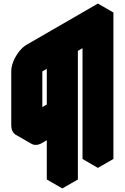

<svg xmlns="http://www.w3.org/2000/svg" viewBox="-20 -1000 698 1075"><path d="M242 -215 217 -200Q182 -180 156 -195Q130 -210 130 -250V-550Q130 -577 142 -606.5Q154 -636 174 -661.5Q194 -687 217 -700L615 -930V-110L528 -60V-780L416 -715V5L329 55V-665L217 -600V-300L329 -365Q329 -339 317 -309Q305 -279 285 -253.5Q265 -228 242 -215ZM528 -780V-60L442 -110V-830ZM329 -665V55L242 5V-715ZM329 -365 217 -300 130 -350 242 -415ZM615 -930 217 -700Q194 -687 174 -661.5Q154 -636 142 -606.5Q130 -577 130 -550V-250Q130 -210 156 -195L69 -245Q43 -260 43 -300V-600Q43 -627 55 -656.5Q67 -686 87 -711.5Q107 -737 130 -750L528 -980Z"/></svg>

Font: Nabla Normal
Style: Regular
Weight: 400
Designer: Arthur Reinders Folmer
Version: Version 1.000